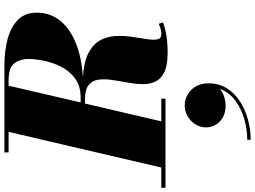

<svg xmlns="http://www.w3.org/2000/svg" viewBox="-202 -624 1187 894"><g transform="rotate(-90 392.0 -176.5)"><path d="M246.4 187.2Q246.4 162 260.4 139.6Q274.4 117.2 297.6 103.4Q320.8 89.6 348 89.6Q375.6 89.6 399.2 103.2Q422.8 116.8 437.2 141.4Q451.6 166 451.6 199.2Q451.6 248.8 428.4 285.8Q405.2 322.8 366.6 347.4Q328 372 281.4 384.4Q234.8 396.8 188.4 396.8V380.8Q234.8 380.8 283.6 367.2Q332.4 353.6 371 325.2Q409.6 296.8 426 252.8Q410 266.8 388.8 273.4Q367.6 280 348.4 280Q301.6 280 274 253.2Q246.4 226.4 246.4 187.2ZM-35 -19.5H59.5L225.5 -730.5H130V-750H535Q600.5 -750 656.2 -735.5Q712 -721 746.2 -688Q780.5 -655 780.5 -600Q780.5 -535.5 742.2 -489.2Q704 -443 636.8 -416.5Q569.5 -390 481 -384.5Q554 -379.5 594.8 -357.5Q635.5 -335.5 652.8 -302.5Q670 -269.5 671.8 -231.2Q673.5 -193 668 -155.8Q662.5 -118.5 657.5 -87.5Q652.5 -56.5 656.2 -37.8Q660 -19 681.5 -19Q693.5 -19 705 -22.5Q716.5 -26 729 -31L735.5 -11.5Q678.5 10 594.5 10Q534 10 502 -6.2Q470 -22.5 458.2 -50Q446.5 -77.5 447.8 -111.8Q449 -146 456 -182.5Q463 -219 467.8 -253.2Q472.5 -287.5 468 -315Q463.5 -342.5 442.2 -358.8Q421 -375 375 -375H357.5L274.5 -19.5H380V0H-35ZM465 -730.5H440.5L362.5 -395H385Q440 -395 475 -421.5Q510 -448 529.8 -487.8Q549.5 -527.5 557.2 -568.8Q565 -610 565 -639.5Q565 -676.5 545 -703.5Q525 -730.5 465 -730.5Z"/></g></svg>

Font: Bodoni* 11pt Fatface
Style: Italic
Weight: 900
Italic angle: -13°
Version: Version 2.3